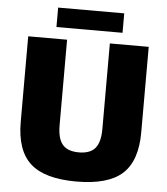

<svg xmlns="http://www.w3.org/2000/svg" viewBox="-59 -912 857 984"><g transform="rotate(5 370.0 -420.0)"><path d="M60 -260V-700H260V-260Q260 -192 286 -161Q312 -130 370 -130Q428 -130 454 -161Q480 -192 480 -260V-700H680V-260Q680 -113 606.5 -46.5Q533 20 370 20Q207 20 133.5 -46.5Q60 -113 60 -260ZM200 -760V-860H540V-760Z"/></g></svg>

Font: Fivo Sans Modern Heavy
Style: Regular
Weight: 900
Designer: Alexander Slobzheninov
Foundry: Alexander Slobzheninov
Version: 1.0